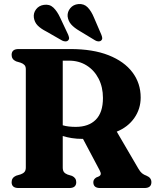

<svg xmlns="http://www.w3.org/2000/svg" viewBox="-20 -947 792 967"><path d="M688.5 -456Q688.5 -398.5 656.5 -352.8Q624.5 -307 568 -284L677 -97.5Q686 -82 695 -74.5Q704 -67 719 -61.5Q742.5 -51.5 742.5 -29.5Q742.5 0 707.5 0H484Q450 0 450 -29.5Q450 -43.5 464.5 -53L476.5 -58Q485.5 -62 487.2 -69Q489 -76 482 -89L398 -247.5H396Q366.5 -247.5 341.5 -251.5Q316.5 -255.5 296 -262V-103.5Q296 -88.5 301.8 -80.8Q307.5 -73 320 -68L343 -61Q364 -51 364 -29.5Q364 0 329 0H73.5Q38.5 0 38.5 -29.5Q38.5 -52 61 -62L84.5 -69Q97 -73.5 103.5 -81.2Q110 -89 110 -103.5V-598.5Q110 -612 103.5 -619.2Q97 -626.5 84.5 -631L61 -638Q38.5 -648 38.5 -670.5Q38.5 -700 73.5 -700H334.5Q448 -700 527 -668.8Q606 -637.5 647.2 -582.5Q688.5 -527.5 688.5 -456ZM296 -641.5V-316Q311 -311.5 327.2 -309.8Q343.5 -308 361.5 -308Q426.5 -308 462.5 -344.2Q498.5 -380.5 498.5 -453.5Q498.5 -508 476.8 -550.5Q455 -593 416.5 -617.2Q378 -641.5 327.5 -641.5ZM453.5 -858 490.5 -772Q494 -763.5 494.8 -756Q495.5 -748.5 489.5 -743Q484 -738 475.5 -738.5Q467 -739 459.5 -743.5L381 -791Q353.5 -807 338.5 -824Q323.5 -841 320.5 -865Q319 -887.5 334 -905.8Q349 -924 374.5 -926.5Q403 -929 421.5 -910Q440 -891 453.5 -858ZM283 -858 323 -773Q326.5 -764.5 327.8 -757.2Q329 -750 323.5 -744Q318.5 -738.5 310 -738.5Q301.5 -738.5 293.5 -742.5L214 -788Q185.5 -802.5 169.8 -818.5Q154 -834.5 150.5 -858.5Q147.5 -881.5 161.8 -900.2Q176 -919 201 -922.5Q229.5 -927 248.8 -908.8Q268 -890.5 283 -858Z"/></svg>

Font: Fraunces 72pt S050
Style: Bold
Weight: 700
Version: Version 1.000; ttfautohint (v1.8.3)